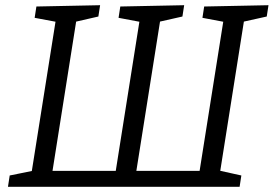

<svg xmlns="http://www.w3.org/2000/svg" viewBox="-20 -718 1052 738"><path d="M10.6 0 17.3 -43.5 114.6 -63.2 100.5 -49.2 195.2 -646.2 205.9 -632.2 113.2 -649.5 119.9 -693 364.8 -698 358.1 -654.5 262.1 -632.5 274.5 -646.5 179.2 -44.5 169.9 -61.2H442.4L422.3 -44.5L517.6 -646.2L527.6 -632.2L435.7 -649.5L442.4 -693L687.9 -698L681.2 -654.5L583.9 -632.5L596.9 -646.5L501.6 -45.2L492.6 -61.2H764.5L744.7 -45.2L840 -646.5L850 -632.2L758.1 -649.5L764.8 -693L1012 -698L1005.3 -654.5L906.3 -632.5L919.3 -646.9L824.7 -49.2L817.4 -63.5L907.7 -43.5L901 0Z"/></svg>

Font: Bitter Thin
Style: Italic
Weight: 100
Italic angle: -9°
Designer: Sol Matas, and Bitter project Authors
Foundry: Sol Matas
Version: Version 2.002